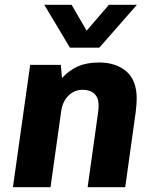

<svg xmlns="http://www.w3.org/2000/svg" viewBox="-20 -782 640 802"><path d="M34 0 106 -511H234L239 -456Q268 -488 305 -504.5Q342 -521 394 -521Q464 -521 507.5 -484Q551 -447 551 -370Q551 -360 550 -346Q549 -332 547 -315L503 0H346L390 -314Q391 -323 391.5 -330Q392 -337 392 -341Q392 -374 374 -390.5Q356 -407 326 -407Q291 -407 266.5 -383Q242 -359 236 -320L191 0ZM552 -762 395 -583H272L165 -762H279L371 -604H299L435 -762Z"/></svg>

Font: Chivo Mono
Style: Bold Italic
Weight: 700
Italic angle: -8.05°
Monospace: yes
Version: Version 1.008